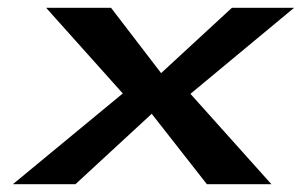

<svg xmlns="http://www.w3.org/2000/svg" viewBox="-20 -471 772 491"><path d="M13 0H173L368 -180L509 0H674L467 -231L732 -451H573L392 -284L264 -451H98L294 -232Z"/></svg>

Font: Charger Sport
Style: UltObl
Weight: 1000
Designer: Jasper
Foundry: Cannot Into Space Fonts
Version: Version 1.1